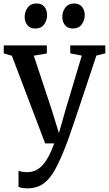

<svg xmlns="http://www.w3.org/2000/svg" viewBox="-20 -802 610 1074"><path d="M132.5 251.5Q117 251.5 103.8 249.2Q90.5 247 83.5 243.5V152.5Q90 156.5 104 158.8Q118 161 132.5 161Q154.5 161 174.8 153Q195 145 213.5 126.5Q232 108 249.5 76.8Q267 45.5 283.5 0H232.5L46.5 -490L1 -503.5V-548H242V-503L169 -490.5L268.5 -190.5L309.5 -57.5L347.5 -190.5L437.5 -491L373 -503.5V-548H569V-503.5L519 -491Q490.5 -404.5 466 -331Q441.5 -257.5 421.5 -198Q401.5 -138.5 386.5 -94.2Q371.5 -50 361.5 -22.2Q351.5 5.5 347.5 15Q317.5 92.5 288.8 145.2Q260 198 223.5 224.8Q187 251.5 132.5 251.5ZM176.5 -642.5Q148 -642.5 133 -661.5Q118 -680.5 118 -707Q118 -737 135 -759.8Q152 -782.5 184 -782.5H185Q214 -782.5 228.8 -763.5Q243.5 -744.5 243.5 -718Q243.5 -688.5 226.8 -665.5Q210 -642.5 177.5 -642.5ZM387 -642.5Q358.5 -642.5 343.5 -661.5Q328.5 -680.5 328.5 -707Q328.5 -737 345.5 -759.8Q362.5 -782.5 394.5 -782.5H395.5Q424 -782.5 439 -763.5Q454 -744.5 454 -718Q454 -688.5 437.2 -665.5Q420.5 -642.5 388 -642.5Z"/></svg>

Font: Merriweather 36pt Medium
Style: Regular
Weight: 500
Version: Version 2.100